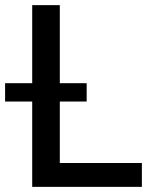

<svg xmlns="http://www.w3.org/2000/svg" viewBox="-53 -727 610 747"><path d="M72.3 -332H-33.2V-403.3H72.3V-707H179.7V-403.3H284.2V-332H179.7V-92.8H499V0H72.3Z"/></svg>

Font: Pretendard JP Medium
Style: Regular
Weight: 500
Designer: Base glyphs from Inter by Rasmus Andersson; Hangeul glyphs from Noto Sans CJK(Source Han Sans) by Jang Soo-young and Kan
Foundry: Kil Hyung-jin
Version: Version 1.309